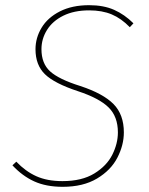

<svg xmlns="http://www.w3.org/2000/svg" viewBox="-20 -711 576 741"><path d="M495 -621 481 -606Q448 -640 411 -655.5Q374 -671 324 -671Q266 -671 224.5 -650.5Q183 -630 161.5 -595.5Q140 -561 140 -521Q140 -466 173.5 -435.5Q207 -405 290 -379Q378 -350 418 -309.5Q458 -269 458 -200Q458 -151 433 -102.5Q408 -54 354.5 -22Q301 10 222 10Q158 10 112 -11Q66 -32 28 -73L43 -87Q78 -50 120 -31Q162 -12 221 -12Q296 -12 344 -41.5Q392 -71 413.5 -114Q435 -157 435 -200Q435 -261 399 -296.5Q363 -332 281 -359Q190 -389 153.5 -424.5Q117 -460 117 -521Q117 -565 140.5 -604Q164 -643 211 -667Q258 -691 324 -691Q380 -691 420.5 -673Q461 -655 495 -621Z"/></svg>

Font: FiraGO Thin
Style: Italic
Weight: 100
Italic angle: -8°
Designer: bBox Type GmbH
Foundry: bBox Type GmbH
Version: Version 1.001